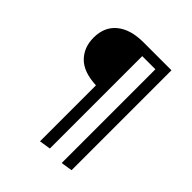

<svg xmlns="http://www.w3.org/2000/svg" viewBox="-240 -842 1208 1208"><g transform="rotate(45 364.0 -237.5)"><path d="M335 -688H585V201L509 213V-621H392V201L316 213V-285Q202 -290 147.5 -345Q93 -400 93 -487Q93 -583 157.5 -635.5Q222 -688 335 -688Z"/></g></svg>

Font: FiraGO Book
Style: Regular
Weight: 350
Designer: bBox Type
Foundry: bBox Type GmbH
Version: Version 1.001;PS 001.001;hotconv 1.0.88;makeotf.lib2.5.64775